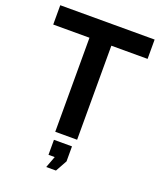

<svg xmlns="http://www.w3.org/2000/svg" viewBox="-165 -814 949 1130"><g transform="rotate(20 309.5 -248.5)"><path d="M605 -589H378V0H241V-589H14V-710H605ZM262 213 289 141H250V47H363V141L323 213Z"/></g></svg>

Font: Raleway-v4020
Style: Bold
Weight: 700
Designer: Matt McInerney, Pablo Impallari, Rodrigo Fuenzalida
Foundry: Matt McInerney, Pablo Impallari, Rodrigo Fuenzalida
Version: Version 4.020;PS 004.020;hotconv 1.0.88;makeotf.lib2.5.64775